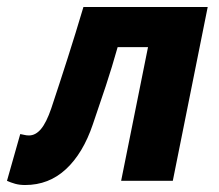

<svg xmlns="http://www.w3.org/2000/svg" viewBox="-48 -518 628 550"><path d="M24 12Q8 12 -4.5 8.5Q-17 5 -28 0L10 -134Q16 -133 22 -131.5Q28 -130 35 -130Q54 -130 69.5 -148.5Q85 -167 99 -208Q123 -280 146 -352Q169 -424 191 -498H547L447 0H299L376 -383H289Q273 -326 255 -271.5Q237 -217 218 -162Q190 -79 141 -33.5Q92 12 24 12Z"/></svg>

Font: Source Sans 3 ExtraBold
Style: Italic
Weight: 800
Italic angle: -11°
Version: Version 3.052;hotconv 1.1.0;makeotfexe 2.6.0